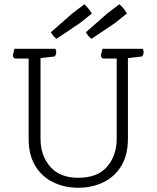

<svg xmlns="http://www.w3.org/2000/svg" viewBox="-20 -875 738 905"><path d="M530 -221V-599H472Q456 -599 456 -613Q456 -620 461 -637L463 -645H653Q657 -639 657 -629Q657 -618 650 -609L583 -601V-221Q583 -145 552 -93.5Q521 -42 467.5 -16Q414 10 349 10Q284 10 230.5 -16Q177 -42 146 -93.5Q115 -145 115 -221V-599H57Q41 -599 41 -613Q41 -620 46 -637L48 -645H241Q245 -639 245 -629Q245 -618 238 -609L171 -601V-221Q171 -142 216.5 -89.5Q262 -37 349 -37Q440 -37 485 -89.5Q530 -142 530 -221ZM413 -811 355 -765 246 -692Q227 -708 220 -723L321 -812L378 -855Q391 -842 398 -833Q405 -824 413 -811ZM578 -811 520 -765 411 -692Q392 -708 385 -723L486 -812L543 -855Q557 -842 564 -833Q571 -824 578 -811Z"/></svg>

Font: Scope One
Style: Regular
Weight: 400
Designer: Dalton Maag Ltd
Foundry: Dalton Maag Ltd
Version: Version 1.002; ttfautohint (v1.4.1) -l 11 -r 50 -G 50 -x 14 